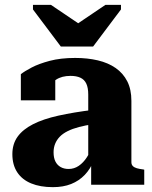

<svg xmlns="http://www.w3.org/2000/svg" viewBox="-20 -762 627 792"><path d="M231 -570H364L479 -723V-742H415L255 -634H350L190 -742H116V-723ZM366 -309V-250Q332 -245 305.5 -238Q279 -231 259 -221Q239 -211 226.5 -198Q214 -185 207.5 -169Q201 -153 201 -134Q201 -111 208.5 -96Q216 -81 230 -73Q244 -65 263 -65Q286 -65 305 -78Q324 -91 338.5 -113.5Q353 -136 365 -168L367 -100Q353 -65 329.5 -40.5Q306 -16 273.5 -3Q241 10 198 10Q146 10 108.5 -5.5Q71 -21 51 -51.5Q31 -82 31 -126Q31 -168 52.5 -198Q74 -228 116 -249.5Q158 -271 221 -285Q284 -299 366 -309ZM356 0V-99L344 -97V-372Q344 -400 336 -417Q328 -434 311.5 -441.5Q295 -449 271 -449Q235 -449 211.5 -433.5Q188 -418 175 -396Q167 -406 166 -415Q165 -424 169.5 -432.5Q174 -441 184 -447Q194 -453 208 -455V-348H66V-456Q81 -468 110.5 -483.5Q140 -499 185 -511Q230 -523 290 -523Q341 -523 383.5 -513Q426 -503 457 -481.5Q488 -460 505 -426.5Q522 -393 522 -346V-93Q522 -83 528 -77Q534 -71 544.5 -68Q555 -65 571 -63L575 -62V0Z"/></svg>

Font: Roboto Serif 36pt
Style: Bold
Weight: 700
Version: Version 1.008